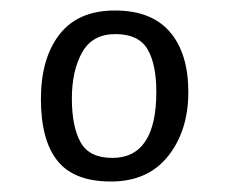

<svg xmlns="http://www.w3.org/2000/svg" viewBox="-20 -716 437 366"><path d="M194 -415Q278 -415 278 -541Q278 -594 261 -622.5Q244 -651 200 -651Q156 -651 136.5 -616Q117 -581 117 -528Q117 -475 133.5 -445Q150 -415 194 -415ZM339 -540.5Q339 -467 300.5 -418.5Q262 -370 191.5 -370Q121 -370 89.5 -409.5Q58 -449 58 -527Q58 -605 93.5 -650.5Q129 -696 199 -696Q269 -696 304 -655Q339 -614 339 -540.5Z"/></svg>

Font: Ruluko
Style: Regular
Weight: 400
Designer: Ana Sanfelippo, Angelica Diaz, Meme Hernandez
Foundry: Ana Sanfelippo, Angelica Diaz y Meme Hernandez
Version: Version 1.001